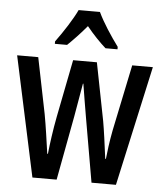

<svg xmlns="http://www.w3.org/2000/svg" viewBox="-54 -814 735 861"><g transform="rotate(5 313.5 -383.0)"><path d="M361 -766H265C246 -725 206 -663 172 -617V-606H227C249 -627 283 -662 313 -698C342 -662 373 -630 400 -606H454V-617C420 -663 382 -721 361 -766ZM340 -288 390 0H500L619 -540H526L464 -242C454 -191 448 -141 445 -112H442C434 -175 425 -241 418 -280L367 -540H260L209 -281C197 -219 189 -159 184 -112H181C173 -168 164 -234 154 -288L103 -540H8L124 0H233L287 -289C293 -323 305 -394 313 -439H315C321 -397 334 -326 340 -288Z"/></g></svg>

Font: Noto Sans Sinhala UI ExtraCondensed Medium
Style: Regular
Weight: 500
Width: 2
Designer: Jelle Bosma - Monotype Design Team
Foundry: Monotype Imaging Inc.
Version: Version 2.006